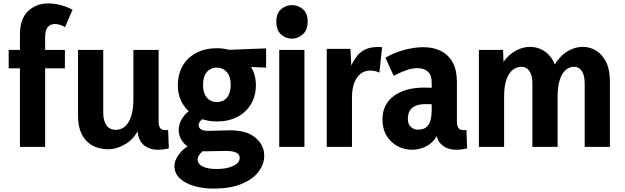

<svg xmlns="http://www.w3.org/2000/svg" viewBox="-20 -862 3671 1127"><path d="M97 0V-659Q97 -751 144.5 -796.5Q192 -842 264 -842Q297 -842 333 -833Q369 -824 406 -805L362 -703Q346 -712 331 -716.5Q316 -721 302 -721Q276 -721 260.5 -703Q245 -685 245 -646V0ZM31 -461V-569H361V-461Z M787 -114H800Q769 -48 717.5 -17Q666 14 618 14Q533 14 485.5 -37Q438 -88 438 -183V-569H586V-200Q586 -154 604.5 -127Q623 -100 660 -100Q692 -100 715 -121Q738 -142 750.5 -182Q763 -222 763 -279V-569H911V-151Q911 -123 920 -110.5Q929 -98 951 -98Q955 -98 959 -98Q963 -98 967 -99L971 9Q955 13 938.5 15Q922 17 908 17Q854 17 820.5 -13.5Q787 -44 787 -114Z M1334 -364Q1334 -398 1323.5 -420Q1313 -442 1294.5 -453.5Q1276 -465 1252 -465Q1229 -465 1211 -454Q1193 -443 1182.5 -420.5Q1172 -398 1172 -363Q1172 -330 1182.5 -307.5Q1193 -285 1211.5 -274Q1230 -263 1254 -263Q1277 -263 1295 -274Q1313 -285 1323.5 -307.5Q1334 -330 1334 -364ZM1482 -363Q1482 -299 1453 -250.5Q1424 -202 1372.5 -175.5Q1321 -149 1254 -149Q1187 -149 1135 -176Q1083 -203 1053.5 -251Q1024 -299 1024 -361Q1024 -427 1052.5 -476Q1081 -525 1133 -552Q1185 -579 1254 -579Q1318 -579 1369.5 -550Q1421 -521 1451.5 -472.5Q1482 -424 1482 -363ZM1542 -578V-465L1361 -473L1254 -567ZM1154 -41 1207 3Q1173 19 1156.5 38Q1140 57 1140 74Q1140 100 1169 115Q1198 130 1253 130Q1311 130 1349 112Q1387 94 1387 65Q1387 42 1364 32.5Q1341 23 1301 24L1187 26Q1136 27 1101 9.5Q1066 -8 1047.5 -37Q1029 -66 1029 -99Q1029 -142 1060 -182Q1091 -222 1155 -241L1172 -166Q1159 -157 1152.5 -147Q1146 -137 1146 -129Q1146 -109 1163 -101Q1180 -93 1211 -94L1321 -97Q1425 -99 1478 -55Q1531 -11 1531 52Q1531 100 1498.5 144.5Q1466 189 1399.5 217Q1333 245 1232 245Q1172 245 1120 230Q1068 215 1036 185.5Q1004 156 1004 113Q1004 73 1041 31Q1078 -11 1154 -41Z M1619 0V-569H1767V0ZM1693 -635Q1657 -635 1629.5 -660Q1602 -685 1602 -735Q1602 -784 1630 -808Q1658 -832 1694 -832Q1730 -832 1758 -808Q1786 -784 1786 -735Q1786 -686 1757.5 -660.5Q1729 -635 1693 -635Z M1898 0V-575H2037L2046 -398H2016Q2037 -487 2078.5 -536.5Q2120 -586 2196 -586Q2203 -586 2209.5 -586Q2216 -586 2223 -585L2207 -436Q2179 -448 2153 -448Q2122 -448 2097.5 -429.5Q2073 -411 2059.5 -375.5Q2046 -340 2046 -289V0Z M2538 -114H2562Q2553 -69 2528 -40Q2503 -11 2469 3Q2435 17 2399 17Q2354 17 2314 -4Q2274 -25 2249.5 -65Q2225 -105 2225 -162Q2225 -249 2291.5 -298.5Q2358 -348 2472 -348Q2492 -348 2524.5 -346.5Q2557 -345 2580 -340V-244Q2555 -248 2532.5 -249.5Q2510 -251 2481 -251Q2445 -251 2421 -241.5Q2397 -232 2385.5 -212.5Q2374 -193 2374 -162Q2374 -134 2391 -117.5Q2408 -101 2433 -101Q2462 -101 2479.5 -113Q2497 -125 2505.5 -152Q2514 -179 2514 -223V-377Q2514 -422 2491 -442Q2468 -462 2430 -462Q2400 -462 2364 -449.5Q2328 -437 2291 -417L2242 -523Q2291 -552 2351 -568.5Q2411 -585 2465 -585Q2525 -585 2569 -562.5Q2613 -540 2637.5 -495Q2662 -450 2662 -382V-151Q2662 -123 2671 -110.5Q2680 -98 2702 -98Q2705 -98 2709.5 -98Q2714 -98 2718 -99L2722 9Q2706 13 2689.5 15Q2673 17 2659 17Q2605 17 2571.5 -13.5Q2538 -44 2538 -114Z M3560 0H3412V-372Q3412 -420 3395 -445Q3378 -470 3350 -470Q3324 -470 3302 -452.5Q3280 -435 3266.5 -396Q3253 -357 3253 -294V0H3105V-372Q3105 -420 3087.5 -445Q3070 -470 3040 -470Q3014 -470 2990.5 -452.5Q2967 -435 2953 -396Q2939 -357 2939 -294V0H2791V-569H2933L2939 -398H2891Q2906 -460 2937.5 -502Q2969 -544 3009.5 -565.5Q3050 -587 3090 -587Q3133 -587 3169 -566Q3205 -545 3228 -502.5Q3251 -460 3253 -397H3203Q3218 -460 3248.5 -502Q3279 -544 3319 -565.5Q3359 -587 3401 -587Q3443 -587 3479.5 -564.5Q3516 -542 3538 -497.5Q3560 -453 3560 -386Z"/></svg>

Font: Yaldevi ExtraLight
Style: Regular
Weight: 200
Designer: Sol Matas, Rajitha Manaperi, Kosala Senevirathne
Foundry: Mooniak
Version: Version 1.100